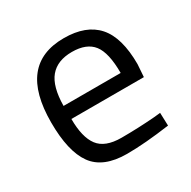

<svg xmlns="http://www.w3.org/2000/svg" viewBox="-123 -629 752 757"><g transform="rotate(-30 252.5 -250.0)"><path d="M412 -62 441 -65 443 -6Q329 10 248 10Q140 10 95 -52.5Q50 -115 50 -247Q50 -510 259 -510Q360 -510 410 -453.5Q460 -397 460 -276L456 -219H126Q126 -136 156 -96Q186 -56 260.5 -56Q335 -56 412 -62ZM385 -279Q385 -371 355.5 -409Q326 -447 259.5 -447Q193 -447 159.5 -407Q126 -367 125 -279Z"/></g></svg>

Font: Titillium-CLs Web
Style: CLs-Regular
Weight: 400
Version: Version 1.002;PS 57.000;hotconv 1.0.70;makeotf.lib2.5.55311